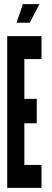

<svg xmlns="http://www.w3.org/2000/svg" viewBox="-20 -910 254 930"><path d="M91 -890 60 -800H124L171 -890ZM15 0H181V-111H98V-313H158V-431H98V-624H181V-735H15Z"/></svg>

Font: League Gothic Condensed
Style: Regular
Weight: 400
Width: 3
Designer: Tyler Finck
Foundry: The League of Moveable Type
Version: Version 1.001;PS 001.001;hotconv 1.0.56;makeotf.lib2.0.21325